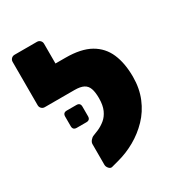

<svg xmlns="http://www.w3.org/2000/svg" viewBox="-172 -824 884 952"><g transform="rotate(-30 270.0 -348.0)"><path d="M192 14Q182 16 173.5 6Q165 -4 165 -15V-133Q165 -143 173 -153Q181 -163 191 -167L221 -179Q244 -189 263.5 -205Q283 -221 295 -247.5Q307 -274 307 -315Q307 -349 299.5 -370Q292 -391 273.5 -400.5Q255 -410 222 -410H201Q191 -410 183 -417.5Q175 -425 175 -436V-547Q175 -557 183 -564Q191 -571 201 -571H263Q352 -571 405 -541Q458 -511 482 -455.5Q506 -400 506 -322Q506 -256 483.5 -201.5Q461 -147 422 -106.5Q383 -66 334.5 -38.5Q286 -11 233 3ZM242 -410H52Q41 -410 33.5 -417.5Q26 -425 26 -436V-684Q26 -695 33.5 -702.5Q41 -710 52 -710H180Q191 -710 198.5 -702.5Q206 -695 206 -684V-571H243ZM138 -242Q116 -242 116 -264V-319Q116 -341 138 -341H193Q215 -341 215 -319V-264Q215 -242 193 -242Z"/></g></svg>

Font: Rubik ExtraBold
Style: Regular
Weight: 800
Designer: Hubert and Fischer
Foundry: Hubert and Fischer
Version: Version 2.300;gftools[0.9.30]